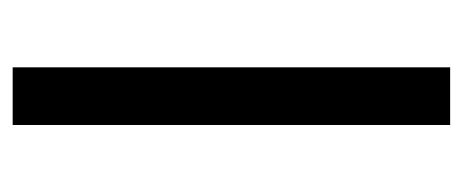

<svg xmlns="http://www.w3.org/2000/svg" viewBox="-240 -512 751 312"><g transform="rotate(-90 136.0 -355.5)"><path d="M183.1 0H89.4V-710.9H183.1Z"/></g></svg>

Font: APIMedia Roboto
Style: Regular
Weight: 400
Designer: Google
Version: Version 2.137; 2017